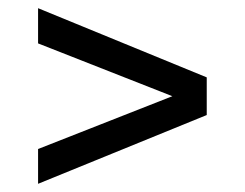

<svg xmlns="http://www.w3.org/2000/svg" viewBox="-20 -488 599 469"><path d="M73 -39V-124L401 -253L73 -382V-468L485 -299V-207Z"/></svg>

Font: Saira SemiExpanded Medium
Style: Regular
Weight: 500
Width: 6
Designer: Hector Gatti with collaboration of the Omnibus-Type team
Foundry: Omnibus-Type
Version: Version 1.101